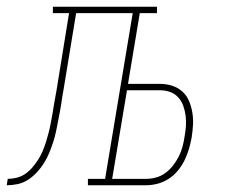

<svg xmlns="http://www.w3.org/2000/svg" viewBox="-76 -550 696 570"><path d="M-56 0 -53 -19Q-40 -19 -26 -22.5Q-12 -26 0 -34.5Q12 -43 21.5 -54.5Q31 -66 38.5 -78Q46 -90 51.5 -103.5Q57 -117 61 -130Q65 -143 68.5 -156.5Q72 -170 74.5 -183.5Q77 -197 79.5 -210.5Q82 -224 84 -238Q86 -249 88 -260.5Q90 -272 92 -283L129 -511H81V-530H390V-511H339L304 -301H399Q418 -301 435 -295.5Q452 -290 465 -278.5Q478 -267 485 -250.5Q492 -234 495 -216Q498 -198 497 -179.5Q496 -161 493 -142Q490 -125 485 -108Q480 -91 472 -74.5Q464 -58 452 -43.5Q440 -29 424.5 -19Q409 -9 391.5 -4.5Q374 0 357 0H185V-19H236L318 -511H150L112 -280Q111 -275 110 -269Q109 -263 108 -257Q106 -241 103 -225Q100 -209 97 -193Q94 -177 90.5 -160.5Q87 -144 82 -128.5Q77 -113 70.5 -97Q64 -81 55 -66.5Q46 -52 34 -39Q22 -26 7.5 -16.5Q-7 -7 -23.5 -3.5Q-40 0 -56 0ZM357 -19Q372 -19 387 -23Q402 -27 415 -36.5Q428 -46 438 -59Q448 -72 455 -86Q462 -100 466 -115Q470 -130 472 -145Q475 -161 476 -176.5Q477 -192 475 -207Q473 -222 468 -236Q463 -250 453 -261Q443 -272 429 -277Q415 -282 399 -282H301L257 -19Z"/></svg>

Font: Iosevka Curly Slab ThExObl
Style: Regular
Weight: 100
Width: 7
Italic angle: -9°
Monospace: yes
Designer: Belleve Invis
Foundry: Belleve Invis
Version: Version 11.1.0; ttfautohint (v1.8.3)